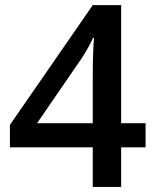

<svg xmlns="http://www.w3.org/2000/svg" viewBox="-20 -736 611 756"><path d="M553.2 -155.8H457V0H345.2V-155.8H19V-244.1L345.2 -715.8H457V-251H553.2ZM345.2 -251V-430.2Q345.2 -525.9 350.1 -586.9H346.2Q332.5 -554.7 303.2 -508.8L126 -251Z"/></svg>

Font: TypoPRO Open Sans
Style: Regular
Weight: 600
Foundry: Ascender Corporation
Version: Version 1.10